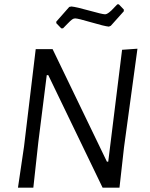

<svg xmlns="http://www.w3.org/2000/svg" viewBox="-20 -867 693 887"><path d="M529 -847 552 -823V-815L492 -748L483 -744Q462 -746 401 -764Q340 -782 327 -782Q320 -782 313 -777Q306 -772 292 -757.5Q278 -743 271 -736H263L240 -760V-767L300 -835L310 -837Q332 -835 392.5 -818Q453 -801 465 -801Q469 -801 473.5 -803Q478 -805 484.5 -810Q491 -815 495 -819Q499 -823 508 -832.5Q517 -842 522 -847ZM615 -642 553 -187 532 0H454L203 -520H196L157 -210L134 0H63L91 -190L145 -640H223L474 -120H480L544 -637Z"/></svg>

Font: Alegreya Sans
Style: Italic
Weight: 400
Italic angle: -7°
Designer: Juan Pablo del Peral
Foundry: Huerta Tipografica
Version: Version 2.007